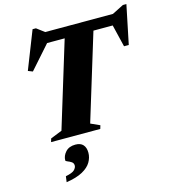

<svg xmlns="http://www.w3.org/2000/svg" viewBox="-137 -818 1062 1193"><g transform="rotate(-15 394.0 -221.5)"><path d="M436.5 -22 430 0H113.5L120 -22L194 -51.5L362 -601H249L118 -453L88.5 -464.5L184 -707.5H205.5L255.5 -670H691L765 -707.5H787.5L736 -458H705.5L671 -601H547L378 -48.5ZM169 132.5Q169 103.5 191.2 78.8Q213.5 54 255 54Q288 54 304.2 72.2Q320.5 90.5 320.5 123.5Q320.5 154.5 303.5 183.5Q286.5 212.5 247.5 234Q208.5 255.5 142.5 265.5L147.5 228.5Q191 220 204.5 206Q218 192 218 178.5Q218 162.5 205.8 154.5Q193.5 146.5 181.2 142Q169 137.5 169 132.5Z"/></g></svg>

Font: Newsreader 16pt ExtraBold
Style: Italic
Weight: 800
Italic angle: -17°
Designer: Hugues Gentile
Foundry: Production Type
Version: Version 1.003; ttfautohint (v1.8.3)